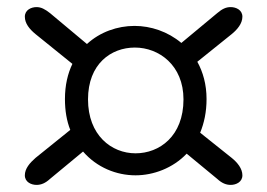

<svg xmlns="http://www.w3.org/2000/svg" viewBox="-20 -533 753 541"><path d="M228 -253C228 -353 293 -399 360 -399C428 -399 497 -349 497 -253C497 -149 429 -101 362 -101C294 -101 228 -152 228 -253ZM80 -88C64 -74 50 -58 50 -39C50 -20 68 -12 83 -12C96 -12 108 -17 121 -29L214 -106C253 -61 308 -39 362 -39C412 -39 467 -59 506 -100L592 -29C605 -17 617 -12 630 -12C645 -12 663 -20 663 -39C663 -58 649 -75 633 -88L544 -159C555 -186 562 -217 562 -254C562 -295 552 -330 536 -359L633 -437C649 -450 663 -467 663 -486C663 -505 645 -513 630 -513C617 -513 606 -508 592 -496L491 -412C453 -444 405 -460 359 -460C311 -460 262 -443 225 -409L121 -496C107 -507 96 -513 83 -513C68 -513 50 -505 50 -486C50 -467 63 -451 80 -437L184 -353C171 -326 163 -293 163 -254C163 -221 168 -192 178 -167Z"/></svg>

Font: Numismatica Pro
Style: Regular
Weight: 400
Designer: Chris Hopkins
Foundry: Edward C. D. Hopkins
Version: Version 2.19D